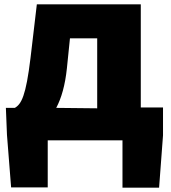

<svg xmlns="http://www.w3.org/2000/svg" viewBox="-20 -593 783 881"><path d="M12 26 31 267H199V51H542V268H710L728 28V-100H626V-573H149L120 -327C99 -153 78 -115 48 -98H7ZM238 -98C262 -143 279 -203 287 -280L301 -417H426V-96Z"/></svg>

Font: GenEiGothic-pro-Heavy
Style: Bold
Weight: 900
Designer: Ryoko NISHIZUKA (kana & ideographs); Paul D. Hunt (Latin, Greek & Cyrillic); Wenlong ZHANG (bopomofo); Sandoll Communica
Foundry: Adobe Systems Incorporated; o_tamon
Version: Version 1.000.140830